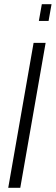

<svg xmlns="http://www.w3.org/2000/svg" viewBox="-20 -889 264 909"><path d="M19 0 139 -686H196L76 0ZM164 -790 178 -869H224L210 -790Z"/></svg>

Font: Archivo ExtraCondensed ExtraLight
Style: Italic
Weight: 250
Width: 2
Italic angle: -10°
Designer: Hector Gatti
Foundry: Omnibus-Type
Version: Version 2.001